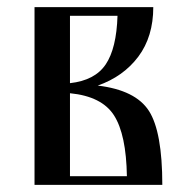

<svg xmlns="http://www.w3.org/2000/svg" viewBox="-20 -520 534 540"><path d="M77.1 0V-500H411.1Q411.1 -417 369.1 -360.8Q327.1 -304.7 254.9 -279.3Q361.3 -266.6 398.9 -208Q436.5 -149.4 436.5 0ZM176.8 -24.4H336.9Q335 -141.6 300.8 -195.3Q266.6 -249 176.8 -257.8ZM176.8 -286.1Q247.1 -293.9 277.3 -338.9Q307.6 -383.8 310.5 -475.6H176.8Z"/></svg>

Font: TriodPostnaja
Style: Medium
Weight: 500
Version: 20110805